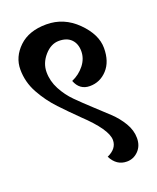

<svg xmlns="http://www.w3.org/2000/svg" viewBox="-135 -746 722 882"><g transform="rotate(-20 226.0 -305.5)"><path d="M332 54Q282 54 256 3Q305 -19 305 -61Q305 -113 202 -210Q160 -251 118 -295.5Q76 -340 46 -394.5Q16 -449 16 -510.5Q16 -572 64.5 -618.5Q113 -665 198.5 -665Q284 -665 347.5 -602Q411 -539 411 -472.5Q411 -406 376 -368Q341 -330 291 -330Q241 -330 222 -380Q259 -396 283.5 -427Q308 -458 308 -494.5Q308 -531 287 -552.5Q266 -574 227 -574Q188 -574 156.5 -538Q125 -502 125 -458Q125 -414 146.5 -373.5Q168 -333 199.5 -301.5Q231 -270 268.5 -235.5Q306 -201 337.5 -171.5Q369 -142 390.5 -106Q412 -70 412 -32Q412 6 388.5 30Q365 54 332 54Z"/></g></svg>

Font: Laila SemiBold
Style: Regular
Weight: 600
Designer: Hitesh Malaviya
Foundry: Indian Type Foundry
Version: Version 1.302;PS 1.0;hotconv 1.0.78;makeotf.lib2.5.61930; tt